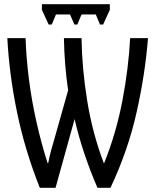

<svg xmlns="http://www.w3.org/2000/svg" viewBox="-20 -896 737 916"><path d="M504 -876V-849L472 -779H457L437 -827H369L349 -779H335L314 -827H247L227 -779H212L180 -849V-876ZM170 0Q99 -178 61.5 -359.5Q24 -541 15 -714H102Q105 -621 118 -518.5Q131 -416 154 -314Q177 -212 207 -118H210Q215 -145 224 -179Q233 -213 242 -242L305 -465Q296 -527 291 -589Q286 -651 285 -714H369Q371 -570 396 -415.5Q421 -261 475 -118H477Q534 -260 563.5 -413.5Q593 -567 601 -714H686Q673 -545 632 -361.5Q591 -178 507 0H445Q410 -81 382 -164.5Q354 -248 336 -328L245 0Z"/></svg>

Font: Noto Sans ExtraCondensed
Style: Regular
Weight: 400
Width: 2
Designer: Monotype Design Team
Foundry: Monotype Imaging Inc.
Version: Version 2.013; ttfautohint (v1.8.4.7-5d5b)